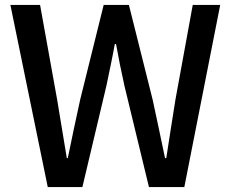

<svg xmlns="http://www.w3.org/2000/svg" viewBox="-20 -756 934 776"><path d="M173 0H313L410 -409C422 -467 434 -522 444 -578H449C459 -522 470 -467 483 -409L582 0H725L870 -736H759L689 -353C677 -276 664 -197 652 -117H647C630 -197 614 -276 597 -353L501 -736H399L304 -353C287 -275 270 -196 254 -117H250L211 -353L142 -736H22Z"/></svg>

Font: Noto Sans CJK KR Medium
Style: Regular
Weight: 500
Designer: Ryoko NISHIZUKA (kana & ideographs); Paul D. Hunt (Latin, Greek & Cyrillic); Wenlong ZHANG (bopomofo); Sandoll Communica
Foundry: Adobe Systems Incorporated
Version: Version 1.004;PS 1.004;hotconv 1.0.82;makeotf.lib2.5.63406